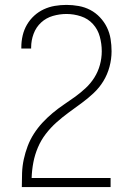

<svg xmlns="http://www.w3.org/2000/svg" viewBox="-20 -763 540 783"><path d="M69 0V-1Q69 -29 70 -57.5Q71 -86 77 -113.5Q83 -141 93 -167.5Q103 -194 118.5 -218Q134 -242 153 -262.5Q172 -283 194 -301.5Q216 -320 239 -335.5Q262 -351 285 -367.5Q308 -384 329 -403.5Q350 -423 365 -447Q380 -471 387.5 -498.5Q395 -526 395 -554Q395 -584 387 -613.5Q379 -643 359 -665Q339 -687 310 -696.5Q281 -706 251 -706Q223 -706 195.5 -698Q168 -690 147.5 -671Q127 -652 117 -625Q107 -598 107 -570V-565H67V-571Q67 -595 72.5 -618.5Q78 -642 90 -662.5Q102 -683 119.5 -699Q137 -715 158.5 -725Q180 -735 203.5 -739Q227 -743 251 -743Q276 -743 301 -738.5Q326 -734 348 -722.5Q370 -711 387.5 -692.5Q405 -674 416 -651.5Q427 -629 431 -604Q435 -579 435 -554Q435 -522 426.5 -490.5Q418 -459 401.5 -432Q385 -405 361.5 -383Q338 -361 312 -342Q286 -323 260 -304Q234 -285 210 -263.5Q186 -242 166.5 -216.5Q147 -191 134.5 -161.5Q122 -132 116 -100.5Q110 -69 109 -37H431V0Z"/></svg>

Font: Iosevka Term Curly Extralight
Style: Regular
Weight: 200
Designer: Belleve Invis
Foundry: Belleve Invis
Version: Version 32.3.0